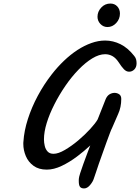

<svg xmlns="http://www.w3.org/2000/svg" viewBox="-20 -932 786 1077"><path d="M451.7 125Q436 125 429 116.2Q421.9 107.4 421.9 84V77.1L422.4 69.8Q422.9 61.5 429.9 39.1Q437 16.6 447.5 -12.2Q458 -41 468.5 -69.1Q479 -97.2 486.3 -116.2Q453.1 -85 411.6 -53.7Q370.1 -22.5 326.2 -1.5Q282.2 19.5 242.2 19.5Q197.3 19.5 168 -2Q138.7 -23.4 124.8 -56.6Q110.8 -89.8 110.8 -124.5V-130.9L111.3 -136.7Q115.2 -198.7 136.5 -264.6Q157.7 -330.6 192.1 -394.8Q226.6 -459 270 -514.6Q302.2 -556.2 338.9 -591.1Q375.5 -626 414.1 -651.4Q452.6 -676.3 491.9 -690.4Q531.2 -704.6 569.8 -704.6Q614.3 -704.6 655.8 -684.1Q697.3 -663.6 733.4 -617.7Q741.7 -607.4 743.9 -596.9Q746.1 -586.4 746.1 -577.1Q746.1 -555.2 733.6 -542.5Q721.2 -529.8 704.1 -529.8Q688.5 -529.8 675 -543.7Q661.6 -557.6 645 -583.5Q629.4 -606.9 610.6 -617.4Q591.8 -627.9 569.8 -627.9Q536.1 -627.9 497.8 -604.7Q459.5 -581.5 420.7 -541.5Q381.8 -501.5 347.2 -451.2Q312 -399.9 284.7 -345.9Q257.3 -292 241.9 -241.7Q226.6 -191.4 226.6 -150.4Q226.6 -132.3 231 -113.5Q235.4 -94.7 247.1 -82Q258.8 -69.3 280.3 -69.3Q307.1 -69.3 344.2 -91.1Q381.3 -112.8 418.5 -144Q455.6 -175.3 485.6 -208Q515.6 -240.7 527.8 -262.2L573.2 -377Q581.5 -395.5 595 -403.3Q608.4 -411.1 622.6 -411.1Q636.7 -411.1 648.4 -403.3Q660.2 -395.5 660.2 -377Q660.2 -330.6 642.8 -292.7Q625.5 -254.9 607.9 -212.4Q605.5 -209 597.2 -187.3Q588.9 -165.5 577.6 -134.5Q566.4 -103.5 555.2 -71.8Q531.2 -5.4 519.8 30.3Q508.3 65.9 506.3 69.8Q501 87.4 485.1 106.2Q469.2 125 451.7 125ZM583 -780.3Q559.6 -780.3 543.2 -797.6Q526.9 -814.9 526.9 -837.9Q526.9 -867.2 547.9 -889.6Q568.8 -912.1 599.1 -912.1Q623 -912.1 637.9 -896Q652.8 -879.9 652.8 -856Q652.8 -825.2 631.8 -802.7Q610.8 -780.3 583 -780.3Z"/></svg>

Font: Damion
Style: Regular
Weight: 400
Designer: Vernon Adams
Foundry: Vernon Adams
Version: Version 1.100; ttfautohint (v1.8.4.7-5d5b)